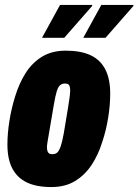

<svg xmlns="http://www.w3.org/2000/svg" viewBox="-20 -745 560 777"><path d="M188 12Q128 12 89 -6.5Q50 -25 30 -63Q10 -101 10 -160Q10 -204 18 -255Q26 -306 41 -354Q57 -407 83.5 -449Q110 -491 150 -515.5Q190 -540 246 -540Q307 -540 346.5 -521.5Q386 -503 406 -464.5Q426 -426 426 -366Q426 -321 418 -270Q410 -219 394 -171Q378 -119 351 -78Q324 -37 284 -12.5Q244 12 188 12ZM192 -121Q204 -121 211.5 -127.5Q219 -134 225.5 -152.5Q232 -171 238 -205Q250 -276 255.5 -310Q261 -344 262.5 -357.5Q264 -371 264 -377Q264 -389 262 -395.5Q260 -402 255.5 -404.5Q251 -407 243 -407Q231 -407 223 -400Q215 -393 209.5 -375Q204 -357 198 -322Q186 -250 180 -216Q174 -182 172 -169Q170 -156 170 -149Q170 -139 172.5 -132.5Q175 -126 179.5 -123.5Q184 -121 192 -121ZM150 -592 223 -725H353V-721L240 -592ZM317 -592 390 -725H520V-721L407 -592Z"/></svg>

Font: Archivo ExtraCondensed Black
Style: Italic
Weight: 900
Width: 2
Italic angle: -10°
Designer: Hector Gatti
Foundry: Omnibus-Type
Version: Version 2.001